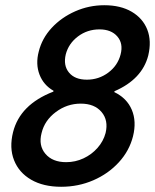

<svg xmlns="http://www.w3.org/2000/svg" viewBox="-20 -705 593 735"><path d="M214.2 10Q145.8 10 99.2 -17.1Q52.5 -44.2 33.8 -91.7Q15 -139.2 30 -199.2Q56.7 -305 184.2 -354.2L185 -357.5Q146.7 -379.2 131.2 -419.6Q115.8 -460 128.3 -507.5Q140.8 -558.3 177.9 -598.3Q215 -638.3 267.9 -661.7Q320.8 -685 379.2 -685Q441.7 -685 484.2 -660Q526.7 -635 543.8 -591.7Q560.8 -548.3 547.5 -492.5Q524.2 -401.7 418.3 -355.8L417.5 -352.5Q465.8 -329.2 484.6 -284.6Q503.3 -240 489.2 -183.3Q475 -127.5 435 -83.8Q395 -40 337.5 -15Q280 10 214.2 10ZM312.5 -400Q358.3 -400 394.6 -427.1Q430.8 -454.2 441.7 -496.7Q452.5 -538.3 429.2 -565.4Q405.8 -592.5 360.8 -592.5Q314.2 -592.5 278.3 -565.4Q242.5 -538.3 231.7 -496.7Q221.7 -454.2 244.2 -427.1Q266.7 -400 312.5 -400ZM233.3 -84.2Q268.3 -84.2 299.6 -98.8Q330.8 -113.3 353.3 -138.8Q375.8 -164.2 384.2 -195.8Q395.8 -244.2 368.8 -276.2Q341.7 -308.3 289.2 -308.3Q236.7 -308.3 193.8 -276.2Q150.8 -244.2 139.2 -195.8Q126.7 -148.3 153.8 -116.2Q180.8 -84.2 233.3 -84.2Z"/></svg>

Font: Funnel Sans Medium
Style: Italic
Weight: 500
Italic angle: -14.036°
Version: Version 1.000; Beta; Release 5; Build 24; ttfautohint (v1.8.